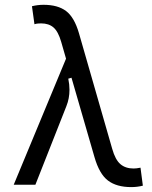

<svg xmlns="http://www.w3.org/2000/svg" viewBox="-20 -762 626 792"><path d="M521.5 9.8Q460.9 9.8 425.3 -17.3Q389.6 -44.4 369.6 -114.3L274.9 -441.4L261.7 -437.5Q266.6 -413.6 266.6 -391.6Q266.6 -356 253.9 -324.2L126 0H36.6L252.4 -520L232.4 -589.4Q220.2 -631.8 200.7 -648.7Q181.2 -665.5 149.9 -665.5Q143.6 -665.5 137 -665Q130.4 -664.6 122.1 -662.1L111.8 -736.3Q135.3 -742.2 159.7 -742.2Q218.3 -742.2 252.4 -716.6Q286.6 -690.9 305.7 -625L442.9 -147.9Q455.6 -103 476.6 -85Q497.6 -66.9 531.2 -66.9Q542.5 -66.9 559.6 -70.3L569.3 3.9Q545.9 9.8 521.5 9.8Z"/></svg>

Font: CaskaydiaMono NF SemiLight
Style: Regular
Weight: 350
Designer: Aaron Bell
Foundry: Saja Typeworks
Version: Version 2111.001; ttfautohint (v1.8.4);Nerd Fonts 3.1.1